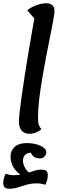

<svg xmlns="http://www.w3.org/2000/svg" viewBox="-46 -795 369 1177"><path d="M134 25Q103 25 86.5 5.5Q70 -14 70 -50Q70 -70 75 -113Q80 -156 88 -214.5Q96 -273 106.5 -338.5Q117 -404 128 -470.5Q139 -537 149.5 -596.5Q160 -656 168 -701L187 -656L121 -732Q146 -752 178.5 -763.5Q211 -775 236 -775Q261 -775 274.5 -763.5Q288 -752 288 -729Q288 -711 280.5 -670Q273 -629 261.5 -572.5Q250 -516 237.5 -451Q225 -386 213.5 -318.5Q202 -251 194.5 -188.5Q187 -126 187 -76Q187 -58 188.5 -45Q190 -32 195 -22Q200 -12 208 -3Q193 10 174 17.5Q155 25 134 25ZM13 362Q-10 362 -18 353Q-26 344 -26 328Q-26 314 -22 298.5Q-18 283 -12 270Q0 274 12.5 276.5Q25 279 40 279Q54 279 70 277Q86 275 99 272L103 291Q74 275 55 254.5Q36 234 27.5 211.5Q19 189 19 166Q19 143 27 127.5Q35 112 48.5 101.5Q62 91 80 86.5Q98 82 118 82Q138 82 159 85.5Q180 89 198 96.5Q216 104 227 115Q238 126 238 140Q237 153 225.5 166Q214 179 188 175Q171 174 159.5 164Q148 154 143 141Q120 142 107.5 155Q95 168 95 191Q95 208 102 223.5Q109 239 121 252.5Q133 266 148 278L98 272Q139 261 161 253Q183 245 206 245Q231 245 239 253.5Q247 262 247 279Q247 293 243 308.5Q239 324 232 338Q221 334 208 331.5Q195 329 179 329Q147 329 118.5 337Q90 345 64 353.5Q38 362 13 362Z"/></svg>

Font: Lemonada
Style: Regular
Weight: 400
Designer: Mohamed Gaber (Arabic), Eduardo Tunni (Latin)
Foundry: Kief Type Foundry
Version: Version 4.005